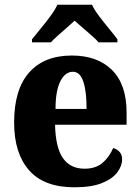

<svg xmlns="http://www.w3.org/2000/svg" viewBox="-20 -786 594 816"><path d="M296 10Q167 10 103.5 -62.5Q40 -135 40 -265Q40 -406 104 -478Q168 -550 285 -550Q394 -550 456 -488.5Q518 -427 518 -308V-256H214Q216 -159 247.5 -114Q279 -69 339 -69Q387 -69 416 -94Q445 -119 461 -157Q478 -152 488.5 -140Q499 -128 499 -109Q499 -81 478.5 -53.5Q458 -26 413.5 -8Q369 10 296 10ZM348 -323Q348 -398 334 -439.5Q320 -481 290 -481Q257 -481 236.5 -440.5Q216 -400 216 -323ZM116 -619Q131 -638 152.5 -664Q174 -690 194 -717Q214 -744 224 -766H371Q381 -744 401.5 -717Q422 -690 443.5 -664Q465 -638 479 -619V-606H399Q390 -617 371 -633.5Q352 -650 331.5 -668Q311 -686 297 -698Q283 -685 263.5 -668Q244 -651 225.5 -634.5Q207 -618 196 -606H116Z"/></svg>

Font: Noto Serif Armenian SemiCondensed ExtraBold
Style: Regular
Weight: 800
Width: 4
Designer: Monotype Design Team
Foundry: Monotype Imaging Inc.
Version: Version 2.008; ttfautohint (v1.8.4.7-5d5b)